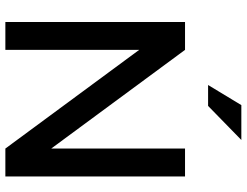

<svg xmlns="http://www.w3.org/2000/svg" viewBox="-122 -798 920 716"><g transform="rotate(90 338.0 -440.0)"><path d="M62 -670V0H166V-499L534 0H638V-670H534V-171L166 -670ZM297 -756H375L502 -880H372Z"/></g></svg>

Font: LT Wave Text Medium
Style: Regular
Weight: 500
Designer: Daniel Lyons
Version: Version 2.5 (Glyphs App)